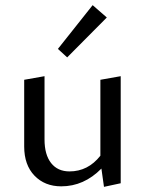

<svg xmlns="http://www.w3.org/2000/svg" viewBox="-20 -719 564 746"><path d="M395 -651 241 -496 205 -529 340 -699ZM370 -409 449 -423V-7L384 7L374 -64Q306 5 218 5Q154 5 114 -36.5Q74 -78 74 -150V-409L153 -423V-177Q153 -118 178.5 -85.5Q204 -53 250 -53Q322 -53 370 -114Z"/></svg>

Font: EauTestInfant Medium
Style: Regular
Weight: 500
Designer: Christian Thalmann (Catharsis Fonts)
Version: Version 0.001;PS 000.001;hotconv 1.0.88;makeotf.lib2.5.64775